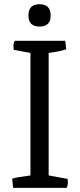

<svg xmlns="http://www.w3.org/2000/svg" viewBox="-20 -903 383 923"><path d="M169.4 -775.4Q116.7 -775.4 116.7 -828.1Q116.7 -882.8 169.4 -882.8Q223.6 -882.8 223.6 -828.1Q223.6 -775.4 169.4 -775.4ZM43 0 38.6 -43.9Q59.6 -51.3 126.5 -59.6V-648.4L46.4 -663.6Q44.9 -667 44.9 -683.1Q44.9 -696.3 50.8 -707H293.5L298.3 -666Q269 -655.8 213.9 -648.4V-59.6L304.7 -43Q306.2 -39.6 306.2 -27.8Q306.2 -10.7 300.3 0Z"/></svg>

Font: Fjord
Style: One
Weight: 400
Designer: Viktoriya Grabowska
Foundry: Viktoriya Grabowska
Version: Version 1.002